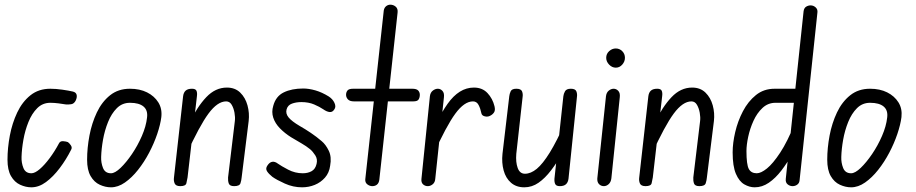

<svg xmlns="http://www.w3.org/2000/svg" viewBox="-20 -795 3914 820"><path d="M114 5Q90 5 66 -6Q42 -17 27 -43Q12 -69 12 -113Q12 -163 22 -216Q32 -269 53.5 -314.5Q75 -360 110 -388Q145 -416 195 -416Q219 -416 246.5 -412Q274 -408 291 -404Q304 -401 307 -391Q310 -381 304 -367Q297 -352 284.5 -350Q272 -348 261 -349Q250 -351 230.5 -353.5Q211 -356 195 -356Q162 -356 139 -333Q116 -310 101.5 -274Q87 -238 80 -198.5Q73 -159 72 -125Q71 -100 80 -77.5Q89 -55 114 -55Q129 -55 149.5 -72.5Q170 -90 192 -119.5Q214 -149 232 -183Q237 -193 250 -192Q263 -191 270 -188Q276 -184 282.5 -174.5Q289 -165 284 -156Q263 -114 235 -77Q207 -40 176.5 -17.5Q146 5 114 5Z M454 5Q430 5 406 -6Q382 -17 367 -43Q352 -69 352 -113Q352 -163 362 -216Q372 -269 393.5 -314.5Q415 -360 450 -388Q485 -416 535 -416Q577 -416 608 -400.5Q639 -385 656 -358Q673 -331 669 -295Q665 -263 651.5 -223Q638 -183 617 -143Q596 -103 569.5 -69.5Q543 -36 513.5 -15.5Q484 5 454 5ZM454 -55Q471 -55 495 -78Q519 -101 543.5 -137Q568 -173 586 -214.5Q604 -256 608 -293Q612 -324 593 -340Q574 -356 535 -356Q502 -356 479 -333Q456 -310 441.5 -274Q427 -238 420 -198.5Q413 -159 412 -125Q411 -100 420 -77.5Q429 -55 454 -55Z M750 0Q731 0 726 -11.5Q721 -23 723 -37L762 -384Q764 -400 773 -408Q782 -416 800 -416Q815 -416 819 -407.5Q823 -399 821 -384L781 -37Q779 -25 776 -12.5Q773 0 750 0ZM980 0Q961 0 957 -11.5Q953 -23 954 -37L983 -278Q985 -294 981.5 -313.5Q978 -333 969.5 -347.5Q961 -362 946 -362Q909 -362 870.5 -310Q832 -258 776 -135L788 -268Q822 -339 861 -380Q900 -421 949 -421Q984 -421 1006 -399.5Q1028 -378 1037 -345Q1046 -312 1042 -278L1012 -37Q1011 -25 1007 -12.5Q1003 0 980 0Z M1270 5Q1232 5 1196.5 -11Q1161 -27 1143 -40Q1128 -52 1120.5 -63.5Q1113 -75 1122 -88Q1131 -102 1142.5 -104Q1154 -106 1167 -96Q1181 -86 1210.5 -70.5Q1240 -55 1273 -55Q1295 -55 1311 -64Q1327 -73 1332 -95Q1337 -115 1326.5 -131.5Q1316 -148 1304 -158Q1288 -171 1268 -182.5Q1248 -194 1223 -209Q1196 -226 1175.5 -247Q1155 -268 1147 -292.5Q1139 -317 1147 -343Q1158 -384 1192 -400.5Q1226 -417 1275 -417Q1299 -417 1327 -409Q1355 -401 1384 -383Q1401 -372 1408.5 -355.5Q1416 -339 1408 -328Q1400 -315 1387.5 -316.5Q1375 -318 1361 -328Q1345 -339 1321.5 -349Q1298 -359 1267 -359Q1245 -359 1227 -352.5Q1209 -346 1204 -328Q1199 -310 1212.5 -293.5Q1226 -277 1260 -257Q1283 -244 1307.5 -227.5Q1332 -211 1354 -192Q1371 -178 1384 -151.5Q1397 -125 1390 -87Q1386 -57 1368 -36.5Q1350 -16 1324.5 -5.5Q1299 5 1270 5Z M1570 0Q1559 0 1549 -7.5Q1539 -15 1540 -29L1619 -750Q1621 -762 1629 -768.5Q1637 -775 1647 -775Q1660 -775 1670 -766.5Q1680 -758 1678 -741L1600 -27Q1598 -13 1590 -6.5Q1582 0 1570 0ZM1458 -390Q1458 -401 1464 -408.5Q1470 -416 1488 -416H1741Q1759 -416 1766 -408.5Q1773 -401 1773 -390Q1773 -379 1768 -370.5Q1763 -362 1745 -362H1492Q1474 -362 1466 -370.5Q1458 -379 1458 -390Z M1807 0Q1795 0 1786.5 -8Q1778 -16 1780 -32L1816 -384Q1818 -400 1828.5 -408Q1839 -416 1850 -416Q1861 -416 1869.5 -407Q1878 -398 1876 -380L1839 -32Q1838 -16 1828 -8Q1818 0 1807 0ZM2074 -301Q2064 -295 2051 -298Q2038 -301 2036 -311Q2032 -331 2024 -346.5Q2016 -362 2000 -362Q1963 -362 1924.5 -309.5Q1886 -257 1831 -135L1842 -266Q1867 -317 1891.5 -351.5Q1916 -386 1944 -403.5Q1972 -421 2004 -421Q2040 -421 2062 -397.5Q2084 -374 2092 -341Q2096 -324 2090 -315Q2084 -306 2074 -301Z M2371 0Q2356 0 2351.5 -8.5Q2347 -17 2348 -32L2386 -384Q2387 -394 2393 -405Q2399 -416 2418 -416Q2437 -416 2441.5 -405Q2446 -394 2444 -381L2408 -32Q2406 -16 2397 -8Q2388 0 2371 0ZM2219 5Q2185 5 2162.5 -14.5Q2140 -34 2131 -67Q2122 -100 2126 -138L2155 -384Q2156 -394 2161 -405Q2166 -416 2185 -416Q2205 -416 2209.5 -405Q2214 -394 2212 -381L2185 -138Q2182 -102 2191 -77.5Q2200 -53 2222 -53Q2247 -53 2272.5 -74Q2298 -95 2328 -143.5Q2358 -192 2394 -273L2384 -143Q2359 -101 2333.5 -67.5Q2308 -34 2280 -14.5Q2252 5 2219 5Z M2559 0Q2547 0 2538.5 -8.5Q2530 -17 2531 -33L2568 -384Q2570 -400 2580 -408Q2590 -416 2601 -416Q2612 -416 2620.5 -407Q2629 -398 2627 -380L2591 -33Q2589 -17 2579.5 -8.5Q2570 0 2559 0ZM2610 -506Q2594 -506 2581.5 -519Q2569 -532 2569 -548Q2569 -565 2581.5 -576.5Q2594 -588 2610 -588Q2626 -588 2637.5 -576.5Q2649 -565 2649 -548Q2649 -532 2637.5 -519Q2626 -506 2610 -506Z M2737 0Q2718 0 2713 -11.5Q2708 -23 2710 -37L2749 -384Q2751 -400 2760 -408Q2769 -416 2787 -416Q2802 -416 2806 -407.5Q2810 -399 2808 -384L2768 -37Q2766 -25 2763 -12.5Q2760 0 2737 0ZM2967 0Q2948 0 2944 -11.5Q2940 -23 2941 -37L2970 -278Q2972 -294 2968.5 -313.5Q2965 -333 2956.5 -347.5Q2948 -362 2933 -362Q2896 -362 2857.5 -310Q2819 -258 2763 -135L2775 -268Q2809 -339 2848 -380Q2887 -421 2936 -421Q2971 -421 2993 -399.5Q3015 -378 3024 -345Q3033 -312 3029 -278L2999 -37Q2998 -25 2994 -12.5Q2990 0 2967 0Z M3365 0Q3353 0 3343.5 -8Q3334 -16 3336 -32L3412 -747Q3414 -761 3423 -766.5Q3432 -772 3442 -772Q3454 -772 3463.5 -763.5Q3473 -755 3471 -741L3395 -26Q3394 -13 3385 -6.5Q3376 0 3365 0ZM3109 -144Q3109 -184 3120 -231Q3131 -278 3153 -320Q3175 -362 3208.5 -389Q3242 -416 3288 -416H3402L3396 -356H3292Q3260 -356 3236.5 -334Q3213 -312 3198 -279Q3183 -246 3175.5 -211Q3168 -176 3168 -150Q3168 -92 3178 -73.5Q3188 -55 3212 -55Q3230 -55 3255.5 -75.5Q3281 -96 3312 -143Q3343 -190 3374 -267L3363 -137Q3342 -99 3317 -66.5Q3292 -34 3263.5 -14.5Q3235 5 3203 5Q3181 5 3159 -7.5Q3137 -20 3123 -52.5Q3109 -85 3109 -144Z M3615 5Q3591 5 3567 -6Q3543 -17 3528 -43Q3513 -69 3513 -113Q3513 -163 3523 -216Q3533 -269 3554.5 -314.5Q3576 -360 3611 -388Q3646 -416 3696 -416Q3738 -416 3769 -400.5Q3800 -385 3817 -358Q3834 -331 3830 -295Q3826 -263 3812.5 -223Q3799 -183 3778 -143Q3757 -103 3730.5 -69.5Q3704 -36 3674.5 -15.5Q3645 5 3615 5ZM3615 -55Q3632 -55 3656 -78Q3680 -101 3704.5 -137Q3729 -173 3747 -214.5Q3765 -256 3769 -293Q3773 -324 3754 -340Q3735 -356 3696 -356Q3663 -356 3640 -333Q3617 -310 3602.5 -274Q3588 -238 3581 -198.5Q3574 -159 3573 -125Q3572 -100 3581 -77.5Q3590 -55 3615 -55Z"/></svg>

Font: Edu NSW ACT Foundation
Style: Regular
Weight: 400
Designer: Tina and Corey Anderson
Foundry: Google for Education
Version: Version 1.003